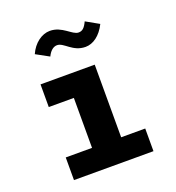

<svg xmlns="http://www.w3.org/2000/svg" viewBox="-127 -791 816 892"><g transform="rotate(-20 281.5 -345.0)"><path d="M386 -676C372 -646 360 -637 342 -637C311 -637 279 -690 218 -690C178 -690 137 -660 116 -612L180 -577C191 -600 207 -616 227 -616C261 -616 286 -563 350 -563C387 -563 425 -589 450 -640ZM87 0H480V-112H361V-471H93V-359H217V-112H87Z"/></g></svg>

Font: Inconsolata SemiExpanded Black
Style: Regular
Weight: 900
Width: 6
Monospace: yes
Designer: Raph Levien, Cyreal, Brenton Simpson
Foundry: Raph Levien, Cyreal, Google
Version: Version 3.100